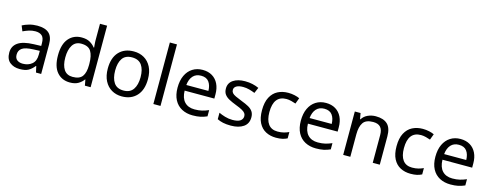

<svg xmlns="http://www.w3.org/2000/svg" viewBox="-26 -1520 5839 2291"><g transform="rotate(15 2894.0 -375.0)"><path d="M288 -545Q386 -545 433 -502Q480 -459 480 -365V0H416L399 -76H395Q360 -32 321.5 -11Q283 10 215 10Q142 10 94 -28.5Q46 -67 46 -149Q46 -229 109 -272.5Q172 -316 303 -320L394 -323V-355Q394 -422 365 -448Q336 -474 283 -474Q241 -474 203 -461.5Q165 -449 132 -433L105 -499Q140 -518 188 -531.5Q236 -545 288 -545ZM314 -259Q214 -255 175.5 -227Q137 -199 137 -148Q137 -103 164.5 -82Q192 -61 235 -61Q303 -61 348 -98.5Q393 -136 393 -214V-262Z M836 10Q736 10 676 -59.5Q616 -129 616 -267Q616 -405 676.5 -475.5Q737 -546 837 -546Q899 -546 938.5 -523Q978 -500 1003 -467H1009Q1008 -480 1005.5 -505.5Q1003 -531 1003 -546V-760H1091V0H1020L1007 -72H1003Q979 -38 939 -14Q899 10 836 10ZM850 -63Q935 -63 969.5 -109.5Q1004 -156 1004 -250V-266Q1004 -366 971 -419.5Q938 -473 849 -473Q778 -473 742.5 -416.5Q707 -360 707 -265Q707 -169 742.5 -116Q778 -63 850 -63Z M1727 -269Q1727 -136 1659.5 -63Q1592 10 1477 10Q1406 10 1350.5 -22.5Q1295 -55 1263 -117.5Q1231 -180 1231 -269Q1231 -402 1298 -474Q1365 -546 1480 -546Q1553 -546 1608.5 -513.5Q1664 -481 1695.5 -419.5Q1727 -358 1727 -269ZM1322 -269Q1322 -174 1359.5 -118.5Q1397 -63 1479 -63Q1560 -63 1598 -118.5Q1636 -174 1636 -269Q1636 -364 1598 -418Q1560 -472 1478 -472Q1396 -472 1359 -418Q1322 -364 1322 -269Z M1954 0H1866V-760H1954Z M2331 -546Q2400 -546 2449.5 -516Q2499 -486 2525.5 -431.5Q2552 -377 2552 -304V-251H2185Q2187 -160 2231.5 -112.5Q2276 -65 2356 -65Q2407 -65 2446.5 -74.5Q2486 -84 2528 -102V-25Q2487 -7 2447 1.5Q2407 10 2352 10Q2276 10 2217.5 -21Q2159 -52 2126.5 -113.5Q2094 -175 2094 -264Q2094 -352 2123.5 -415Q2153 -478 2206.5 -512Q2260 -546 2331 -546ZM2330 -474Q2267 -474 2230.5 -433.5Q2194 -393 2187 -321H2460Q2459 -389 2428 -431.5Q2397 -474 2330 -474Z M3037 -148Q3037 -70 2979 -30Q2921 10 2823 10Q2767 10 2726.5 1Q2686 -8 2655 -24V-104Q2687 -88 2732.5 -74.5Q2778 -61 2825 -61Q2892 -61 2922 -82.5Q2952 -104 2952 -140Q2952 -160 2941 -176Q2930 -192 2901.5 -208Q2873 -224 2820 -244Q2768 -264 2731 -284Q2694 -304 2674 -332Q2654 -360 2654 -404Q2654 -472 2709.5 -509Q2765 -546 2855 -546Q2904 -546 2946.5 -536.5Q2989 -527 3026 -510L2996 -440Q2962 -454 2925 -464Q2888 -474 2849 -474Q2795 -474 2766.5 -456.5Q2738 -439 2738 -409Q2738 -387 2751 -371.5Q2764 -356 2794.5 -341.5Q2825 -327 2876 -307Q2927 -288 2963 -268Q2999 -248 3018 -219.5Q3037 -191 3037 -148Z M3382 10Q3311 10 3255.5 -19Q3200 -48 3168.5 -109Q3137 -170 3137 -265Q3137 -364 3170 -426Q3203 -488 3259.5 -517Q3316 -546 3388 -546Q3429 -546 3467 -537.5Q3505 -529 3529 -517L3502 -444Q3478 -453 3446 -461Q3414 -469 3386 -469Q3228 -469 3228 -266Q3228 -169 3266.5 -117.5Q3305 -66 3381 -66Q3425 -66 3458.5 -75Q3492 -84 3520 -97V-19Q3493 -5 3460.5 2.5Q3428 10 3382 10Z M3854 -546Q3923 -546 3972.5 -516Q4022 -486 4048.5 -431.5Q4075 -377 4075 -304V-251H3708Q3710 -160 3754.5 -112.5Q3799 -65 3879 -65Q3930 -65 3969.5 -74.5Q4009 -84 4051 -102V-25Q4010 -7 3970 1.5Q3930 10 3875 10Q3799 10 3740.5 -21Q3682 -52 3649.5 -113.5Q3617 -175 3617 -264Q3617 -352 3646.5 -415Q3676 -478 3729.5 -512Q3783 -546 3854 -546ZM3853 -474Q3790 -474 3753.5 -433.5Q3717 -393 3710 -321H3983Q3982 -389 3951 -431.5Q3920 -474 3853 -474Z M4469 -546Q4565 -546 4614 -499.5Q4663 -453 4663 -349V0H4576V-343Q4576 -408 4547 -440Q4518 -472 4456 -472Q4367 -472 4333 -422Q4299 -372 4299 -278V0H4211V-536H4282L4295 -463H4300Q4326 -505 4372 -525.5Q4418 -546 4469 -546Z M5044 10Q4973 10 4917.5 -19Q4862 -48 4830.5 -109Q4799 -170 4799 -265Q4799 -364 4832 -426Q4865 -488 4921.5 -517Q4978 -546 5050 -546Q5091 -546 5129 -537.5Q5167 -529 5191 -517L5164 -444Q5140 -453 5108 -461Q5076 -469 5048 -469Q4890 -469 4890 -266Q4890 -169 4928.5 -117.5Q4967 -66 5043 -66Q5087 -66 5120.5 -75Q5154 -84 5182 -97V-19Q5155 -5 5122.5 2.5Q5090 10 5044 10Z M5516 -546Q5585 -546 5634.5 -516Q5684 -486 5710.5 -431.5Q5737 -377 5737 -304V-251H5370Q5372 -160 5416.5 -112.5Q5461 -65 5541 -65Q5592 -65 5631.5 -74.5Q5671 -84 5713 -102V-25Q5672 -7 5632 1.5Q5592 10 5537 10Q5461 10 5402.5 -21Q5344 -52 5311.5 -113.5Q5279 -175 5279 -264Q5279 -352 5308.5 -415Q5338 -478 5391.5 -512Q5445 -546 5516 -546ZM5515 -474Q5452 -474 5415.5 -433.5Q5379 -393 5372 -321H5645Q5644 -389 5613 -431.5Q5582 -474 5515 -474Z"/></g></svg>

Font: Noto Sans NKo Unjoined
Style: Regular
Weight: 400
Designer: Monotype Design Team
Foundry: Monotype Imaging Inc.
Version: Version 2.004